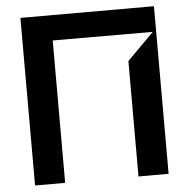

<svg xmlns="http://www.w3.org/2000/svg" viewBox="-52 -778 817 830"><g transform="rotate(-5 356.5 -363.5)"><path d="M646.3 -727.3V0H515.6V-500.7L631.4 -617.2L197.4 -617.9V0H66.8V-727.3Z"/></g></svg>

Font: Riot Sans
Style: Bold
Weight: 600
Designer: Rasmus Andersson
Foundry: rsms
Version: Version 4.001